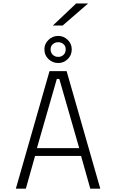

<svg xmlns="http://www.w3.org/2000/svg" viewBox="-20 -1124 690 1144"><path d="M577.5 0H518L463 -195H189L134 0H74.5L275 -700H377ZM318.5 -653.5 200 -241.5H452L333.5 -653.5ZM327 -748.5Q293.5 -748.5 269 -771.8Q244.5 -795 244.5 -830Q244.5 -863 269 -886.5Q293.5 -910 327 -910Q359.5 -910 383.5 -886.5Q407.5 -863 407.5 -830Q407.5 -795 383.5 -771.8Q359.5 -748.5 327 -748.5ZM327 -785Q345.5 -785 358.5 -797.2Q371.5 -809.5 371.5 -831Q371.5 -849 358.5 -860.8Q345.5 -872.5 327 -872.5Q308 -872.5 294.8 -860.8Q281.5 -849 281.5 -831Q281.5 -809.5 294.8 -797.2Q308 -785 327 -785ZM353.5 -972H295L434 -1103.5H505Z"/></svg>

Font: Trispace ExtraLight
Style: Regular
Weight: 200
Designer: Tyler Finck
Foundry: Etcetera Type Company
Version: Version 1.210; ttfautohint (v1.8.3)